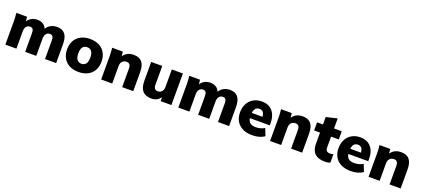

<svg xmlns="http://www.w3.org/2000/svg" viewBox="53 -1781 6359 2902"><g transform="rotate(20 3232.5 -329.5)"><path d="M55 0V-370Q55 -404 53 -439Q51 -474 47 -508H219L227 -437Q251 -475 291 -497Q331 -519 384 -519Q435 -519 473 -497Q511 -475 530 -428Q556 -471 600.5 -495Q645 -519 699 -519Q786 -519 829 -466.5Q872 -414 872 -303V0H693V-297Q693 -344 679 -363.5Q665 -383 634 -383Q596 -383 574 -355Q552 -327 552 -278V0H374V-297Q374 -344 360 -363.5Q346 -383 315 -383Q276 -383 254.5 -355Q233 -327 233 -278V0Z M1233 11Q1148 11 1086 -21Q1024 -53 990 -112.5Q956 -172 956 -254Q956 -336 990 -395.5Q1024 -455 1086 -487Q1148 -519 1233 -519Q1317 -519 1379 -487Q1441 -455 1475 -395.5Q1509 -336 1509 -254Q1509 -172 1475 -112.5Q1441 -53 1379 -21Q1317 11 1233 11ZM1233 -121Q1277 -121 1303 -152.5Q1329 -184 1329 -254Q1329 -324 1303 -355.5Q1277 -387 1233 -387Q1188 -387 1162 -355.5Q1136 -324 1136 -254Q1136 -184 1162 -152.5Q1188 -121 1233 -121Z M1596 0V-370Q1596 -404 1594 -439Q1592 -474 1588 -508H1760L1768 -436Q1824 -519 1934 -519Q2024 -519 2068 -466.5Q2112 -414 2112 -303V0H1934V-295Q1934 -343 1917 -363Q1900 -383 1868 -383Q1825 -383 1799.5 -355.5Q1774 -328 1774 -283V0Z M2406 11Q2309 11 2262.5 -42.5Q2216 -96 2216 -205V-508H2394V-204Q2394 -125 2460 -125Q2499 -125 2523.5 -152.5Q2548 -180 2548 -225V-508H2726V0H2553V-64Q2501 11 2406 11Z M2837 0V-370Q2837 -404 2835 -439Q2833 -474 2829 -508H3001L3009 -437Q3033 -475 3073 -497Q3113 -519 3166 -519Q3217 -519 3255 -497Q3293 -475 3312 -428Q3338 -471 3382.5 -495Q3427 -519 3481 -519Q3568 -519 3611 -466.5Q3654 -414 3654 -303V0H3475V-297Q3475 -344 3461 -363.5Q3447 -383 3416 -383Q3378 -383 3356 -355Q3334 -327 3334 -278V0H3156V-297Q3156 -344 3142 -363.5Q3128 -383 3097 -383Q3058 -383 3036.5 -355Q3015 -327 3015 -278V0Z M4029 11Q3891 11 3814.5 -60Q3738 -131 3738 -255Q3738 -332 3770 -392Q3802 -452 3860 -485.5Q3918 -519 3996 -519Q4073 -519 4124.5 -485.5Q4176 -452 4202 -393Q4228 -334 4228 -258V-220H3908Q3915 -169 3947 -145Q3979 -121 4034 -121Q4074 -121 4109 -130Q4144 -139 4177 -159L4223 -43Q4143 11 4029 11ZM3998 -402Q3920 -402 3908 -304H4080Q4074 -402 3998 -402Z M4313 0V-370Q4313 -404 4311 -439Q4309 -474 4305 -508H4477L4485 -436Q4541 -519 4651 -519Q4741 -519 4785 -466.5Q4829 -414 4829 -303V0H4651V-295Q4651 -343 4634 -363Q4617 -383 4585 -383Q4542 -383 4516.5 -355.5Q4491 -328 4491 -283V0Z M5196 11Q4979 11 4979 -197V-377H4884V-508H4979V-628L5157 -670V-508H5281V-377H5157V-204Q5157 -160 5176.5 -145.5Q5196 -131 5225 -131Q5242 -131 5254.5 -133Q5267 -135 5281 -141V-4Q5259 5 5237.5 8Q5216 11 5196 11Z M5613 11Q5475 11 5398.5 -60Q5322 -131 5322 -255Q5322 -332 5354 -392Q5386 -452 5444 -485.5Q5502 -519 5580 -519Q5657 -519 5708.5 -485.5Q5760 -452 5786 -393Q5812 -334 5812 -258V-220H5492Q5499 -169 5531 -145Q5563 -121 5618 -121Q5658 -121 5693 -130Q5728 -139 5761 -159L5807 -43Q5727 11 5613 11ZM5582 -402Q5504 -402 5492 -304H5664Q5658 -402 5582 -402Z M5897 0V-370Q5897 -404 5895 -439Q5893 -474 5889 -508H6061L6069 -436Q6125 -519 6235 -519Q6325 -519 6369 -466.5Q6413 -414 6413 -303V0H6235V-295Q6235 -343 6218 -363Q6201 -383 6169 -383Q6126 -383 6100.5 -355.5Q6075 -328 6075 -283V0Z"/></g></svg>

Font: Mulish Black
Style: Regular
Weight: 900
Designer: Vernon Adams
Foundry: Vernon Adams
Version: Version 3.603; ttfautohint (v1.8.3)